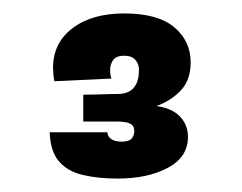

<svg xmlns="http://www.w3.org/2000/svg" viewBox="-20 -826 361 286"><path d="M155 -560Q126 -560 103 -565.5Q80 -571 67.5 -586Q55 -601 54 -629H140Q140 -623 145.5 -619Q151 -615 161 -615Q172 -615 176 -619.5Q180 -624 180 -631Q180 -639 173.5 -642Q167 -645 153 -645Q148 -645 140.5 -645Q133 -645 123.5 -645Q114 -645 104 -645V-685Q119 -685 131.5 -685.5Q144 -686 155 -686Q165 -686 172 -689.5Q179 -693 183 -701Q187 -709 187 -722Q187 -731 181.5 -737Q176 -743 165 -743Q153 -743 148.5 -736.5Q144 -730 144 -721Q144 -718 144.5 -715Q145 -712 146 -709L61 -705Q60 -710 59.5 -715.5Q59 -721 59 -725Q59 -762 88 -784Q117 -806 165 -806Q215 -806 239.5 -785.5Q264 -765 264 -733Q264 -707 249.5 -691.5Q235 -676 213 -668Q236 -665 248 -652.5Q260 -640 260 -622Q260 -592 230 -576Q200 -560 155 -560Z"/></svg>

Font: Truculenta Black
Style: Regular
Weight: 900
Version: Version 1.002